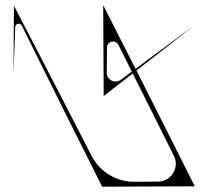

<svg xmlns="http://www.w3.org/2000/svg" viewBox="-20 -712 789 730"><path d="M498.8 -443.7C545.6 -480.1 592.8 -516.8 632.9 -548.3C660.7 -570.1 688.4 -591.9 716.1 -613.7C647.2 -563.1 570 -505.9 495.3 -450.4C452.8 -534.3 404.7 -628.8 372.4 -692.3C372.5 -681.4 372.5 -670.5 372.6 -659.6C372.8 -578.9 373.7 -427.4 374.2 -346.8C407.7 -372.7 445.8 -402.4 484.6 -432.6C536.7 -328.1 590.3 -221 641.2 -119.6C663.7 -74.8 631.4 -22 581.2 -21.6C551.2 -21.3 521.2 -21.1 491.2 -20.9C422.5 -20.3 359.4 -58.5 328.1 -119.6C261.5 -249.4 185.3 -397.6 125.5 -512.5C96.8 -567.6 68.1 -622.8 39.4 -677.9C37.3 -681.9 35.2 -686 33 -690C32.8 -621 31.5 -530.3 31.5 -457.6C31.5 -449.7 31.5 -442 31.6 -434.5C33.1 -484.9 35.8 -549.9 37.8 -609.1C38.3 -623 56.9 -627 63.1 -614.6C80.7 -578.9 98.3 -543.2 115.9 -507.6C190.4 -356.6 292.7 -152.6 368.4 -2.2C453.9 -2.3 619.9 -3.2 705.5 -3.5C710.6 -3.5 715.6 -3.6 720.7 -3.6C676.9 -90.9 595.1 -253.1 551.1 -340.4C536.3 -369.6 518.2 -405.4 498.8 -443.7ZM386.9 -531.5C387.1 -555.6 419.6 -563 430.3 -541.5C447 -508 463.9 -474 481 -439.7C467 -429.3 453.1 -418.9 439.3 -408.7C417 -392.2 385.5 -408.3 385.8 -436C386.1 -466.3 386.5 -499.3 386.9 -531.5Z"/></svg>

Font: Stal Type
Style: Glyph
Weight: 400
Version: Version 1.0